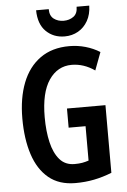

<svg xmlns="http://www.w3.org/2000/svg" viewBox="-62 -1026 679 1029"><g transform="rotate(-5 278.0 -511.5)"><path d="M291 -443H498V-79Q450 -60 402.5 -50.5Q355 -41 302 -41Q214 -41 158 -87.5Q102 -134 75 -217Q48 -300 48 -410Q48 -520 80 -602Q112 -684 175.5 -729.5Q239 -775 332 -775Q377 -775 419 -763Q461 -751 496 -729L460 -633Q401 -674 336 -674Q260 -674 214 -606.5Q168 -539 168 -407Q168 -331 182 -271.5Q196 -212 226 -177.5Q256 -143 306 -143Q330 -143 347 -146Q364 -149 382 -155V-340H291ZM458 -982Q457 -935 437.5 -900.5Q418 -866 385.5 -847.5Q353 -829 313 -829Q253 -829 213 -868Q173 -907 172 -982H240Q240 -946 262 -929.5Q284 -913 315 -913Q345 -913 367.5 -929Q390 -945 390 -982Z"/></g></svg>

Font: Noto Sans Tamil UI ExtraCondensed SemiBold
Style: Regular
Weight: 600
Width: 2
Designer: Jelle Bosma - Monotype Design Team
Foundry: Monotype Imaging Inc.
Version: Version 2.004; ttfautohint (v1.8.4.7-5d5b)